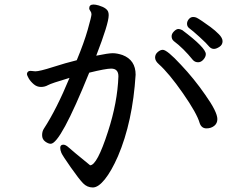

<svg xmlns="http://www.w3.org/2000/svg" viewBox="-20 -781 1040 848"><path d="M892 -214Q870 -214 862 -237Q850 -280 788 -369Q726 -458 681 -498Q665 -512 665 -527Q665 -541 676.5 -551Q688 -561 699 -561Q718 -561 779 -495Q836 -435 886 -363Q940 -287 940 -255Q940 -236 926 -225Q912 -214 892 -214ZM855 -506Q841 -506 832 -516Q790 -568 747 -600Q738 -608 738 -621Q738 -632 748.5 -642.5Q759 -653 768 -653Q775 -653 785 -648Q889 -570 889 -542Q889 -530 878.5 -518Q868 -506 855 -506ZM925 -565Q914 -565 905 -574Q893 -589 861 -618Q829 -647 817.5 -655Q806 -663 806 -676Q806 -687 814 -696.5Q822 -706 833 -706Q842 -706 849 -702.5Q856 -699 872.5 -688Q889 -677 910 -661.5Q931 -646 947 -629.5Q963 -613 963 -599Q963 -583 949 -574Q935 -565 925 -565ZM390 47Q365 47 347 28.5Q329 10 292.5 -42Q256 -94 251 -106Q246 -118 246 -128Q246 -142 260 -142Q270 -142 283.5 -129.5Q297 -117 378 -51Q409 -51 457 -200Q499 -329 503 -444Q503 -478 471 -478Q447 -478 374 -460Q247 -146 204 -146Q193 -146 179.5 -156Q166 -166 166 -184Q166 -201 174 -213Q230 -299 287 -437Q206 -413 192 -405Q178 -397 161 -397Q143 -397 129 -409Q115 -421 107 -434.5Q99 -448 99 -455Q101 -468 115 -468L136 -466Q155 -466 212.5 -484.5Q270 -503 319 -515Q351 -592 367.5 -650Q384 -708 384 -718Q384 -726 379 -732.5Q374 -739 374 -744Q374 -761 393 -761Q402 -761 416 -757Q456 -745 459 -724Q460 -721 460 -713Q460 -677 405 -535Q458 -546 478 -546Q497 -546 521 -538Q579 -516 579 -451Q566 -243 501 -91Q472 -25 443 11Q414 47 390 47Z"/></svg>

Font: LXGW WenKai Lite
Style: Bold
Weight: 700
Designer: LXGW / Fontworks Inc.
Foundry: LXGW / Fontworks Inc.
Version: Version 1.330;April 28, 2024